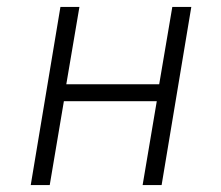

<svg xmlns="http://www.w3.org/2000/svg" viewBox="-20 -536 640 556"><path d="M155 -516H210L172 -292H441L479 -516H534L448 0H393L434 -243H165L124 0H69Z"/></svg>

Font: IBM Plex Mono Light
Style: Italic
Weight: 300
Italic angle: -9°
Monospace: yes
Designer: Mike Abbink, Paul van der Laan, Pieter van Rosmalen
Foundry: Bold Monday
Version: Version 2.3